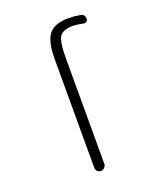

<svg xmlns="http://www.w3.org/2000/svg" viewBox="-137 -829 774 918"><g transform="rotate(-20 250.0 -370.0)"><path d="M192.4 -26.4V-580.1Q192.4 -668 221.2 -704.1Q250 -740.2 320.3 -740.2Q350.6 -740.2 381.8 -734.4Q401.4 -731.4 402.3 -707Q402.3 -699.2 395.5 -694.3Q388.7 -689.5 380.9 -691.4Q347.7 -698.2 328.1 -698.2Q278.3 -698.2 261.2 -674.3Q244.1 -650.4 244.1 -565.4V-26.4Q244.1 -16.6 235.8 -8.3Q227.5 0 217.8 0Q208 0 200.2 -7.8Q192.4 -15.6 192.4 -26.4Z"/></g></svg>

Font: Rounded Mgen+ 1mn light
Style: Regular
Weight: 200
Designer: [Source Han Sans]
Ryoko NISHIZUKA  (kana & ideographs); Paul D. Hunt (Latin, Greek & Cyrillic); Wenlong ZHANG  (bopomofo
Version: Version 1.059.20150602